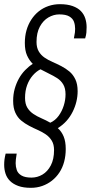

<svg xmlns="http://www.w3.org/2000/svg" viewBox="-27 -718 435 920"><path d="M121 182Q85 182 60.5 173Q36 164 21 149Q6 134 -0.5 114Q-7 94 -7 72Q-7 58 -5.5 46.5Q-4 35 0 18H53Q50 36 49 46Q48 56 48 64Q48 81 53.5 97Q59 113 76 123Q93 133 124 133Q152 133 176.5 118.5Q201 104 216.5 74.5Q232 45 232 1Q232 -26 221 -44Q210 -62 192.5 -74Q175 -86 154.5 -95Q134 -104 113 -115Q92 -126 74.5 -140.5Q57 -155 46.5 -178Q36 -201 36 -235Q36 -266 43.5 -292.5Q51 -319 63.5 -341.5Q76 -364 93.5 -382Q111 -400 130 -412Q113 -429 102.5 -452.5Q92 -476 92 -512Q92 -545 100 -573Q108 -601 123 -624Q138 -647 158.5 -663.5Q179 -680 205 -689Q231 -698 260 -698Q296 -698 321 -689Q346 -680 360.5 -665Q375 -650 381.5 -630Q388 -610 388 -588Q388 -575 387 -562.5Q386 -550 381 -534H327Q331 -553 332 -562.5Q333 -572 333 -580Q333 -598 327.5 -613.5Q322 -629 305.5 -639Q289 -649 257 -649Q230 -649 205 -634.5Q180 -620 164 -590.5Q148 -561 148 -517Q148 -490 158.5 -472Q169 -454 186.5 -442Q204 -430 225 -421Q246 -412 267 -401Q288 -390 305.5 -375.5Q323 -361 334 -338Q345 -315 345 -281Q345 -256 339 -231Q333 -206 321 -182Q309 -158 291.5 -138.5Q274 -119 250 -104Q268 -88 278 -64Q288 -40 288 -4Q288 28 280.5 56.5Q273 85 258 108Q243 131 222 147.5Q201 164 175.5 173Q150 182 121 182ZM214 -130Q238 -141 254 -163Q270 -185 278.5 -212Q287 -239 287 -266Q287 -295 276 -313.5Q265 -332 247 -343.5Q229 -355 208 -365Q187 -375 167 -386Q147 -376 130 -356.5Q113 -337 103 -310Q93 -283 93 -249Q93 -220 104 -202Q115 -184 133 -172Q151 -160 172 -151Q193 -142 214 -130Z"/></svg>

Font: Archivo ExtraCondensed ExtraLight
Style: Italic
Weight: 250
Width: 2
Italic angle: -10°
Designer: Hector Gatti
Foundry: Omnibus-Type
Version: Version 2.001